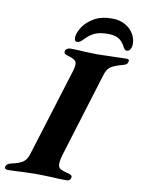

<svg xmlns="http://www.w3.org/2000/svg" viewBox="-134 -904 713 969"><g transform="rotate(10 222.0 -419.0)"><path d="M-41 -11Q-37 -27 -14 -32Q28 -41 46 -54Q64 -67 73 -97L214 -551Q219 -571 219 -580Q219 -595 208 -603Q197 -611 169 -619Q149 -624 155 -640Q156 -646 163.5 -650.5Q171 -655 179 -655Q216 -655 253 -652Q301 -650 320 -650Q339 -650 389 -652Q443 -654 467 -654Q485 -654 480 -640Q478 -631 471.5 -626.5Q465 -622 452 -619Q408 -607 391.5 -594Q375 -581 366 -550L238 -134Q225 -94 225 -73Q225 -57 234 -49.5Q243 -42 266 -36Q288 -31 294 -26Q300 -21 297 -12Q294 3 275 3Q238 3 194 0Q138 -2 120 -2Q100 -2 50 0Q11 3 -26 3Q-34 3 -38.5 -1Q-43 -5 -41 -11ZM486 -734Q486 -717 479.5 -705.5Q473 -694 461 -694Q454 -694 451 -697.5Q448 -701 445 -706.5Q442 -712 440 -715Q426 -740 406.5 -750.5Q387 -761 353 -761Q317 -761 291.5 -751.5Q266 -742 240 -715Q230 -704 222.5 -699Q215 -694 206 -694Q193 -694 193 -714Q193 -736 211.5 -766Q230 -796 267.5 -818.5Q305 -841 360 -841Q401 -841 429.5 -824.5Q458 -808 472 -783Q486 -758 486 -734Z"/></g></svg>

Font: EB Garamond
Style: Bold Italic
Weight: 700
Italic angle: -17.2°
Designer: Georg Duffner and Octavio Pardo
Foundry: Georg Duffner
Version: Version 1.000